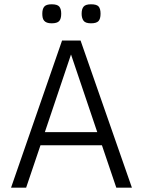

<svg xmlns="http://www.w3.org/2000/svg" viewBox="-20 -862 657 882"><path d="M30.8 0 265.1 -675.8H350.1L585.9 0H514.2L448.2 -194.8H166L100.1 0ZM186 -254.9H426.8L306.2 -611.8ZM441.9 -798.8Q441.9 -775.4 432.4 -765.1Q422.9 -754.9 397.9 -754.9Q372.1 -754.9 363.5 -767.1Q355 -779.3 355 -798.8Q355 -820.8 364 -831.5Q373 -842.3 397.9 -842.3Q424.3 -842.3 433.1 -832Q441.9 -821.8 441.9 -798.8ZM261.2 -798.8Q261.2 -775.4 251.7 -765.1Q242.2 -754.9 217.3 -754.9Q204.1 -754.9 195.8 -758.1Q187.5 -761.2 182.6 -767.1Q177.7 -772.9 176 -781Q174.3 -789.1 174.3 -798.8Q174.3 -820.8 183.3 -831.5Q192.4 -842.3 217.3 -842.3Q243.2 -842.3 252.2 -831.8Q261.2 -821.3 261.2 -798.8Z"/></svg>

Font: Clear Sans Light
Style: Regular
Weight: 300
Foundry: Intel Corporation
Version: Version 1.00